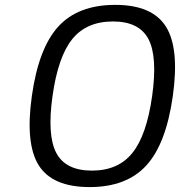

<svg xmlns="http://www.w3.org/2000/svg" viewBox="-20 -740 733 780"><path d="M448.2 -720.2Q598.1 -720.2 653.8 -632.3Q709.5 -544.4 682.1 -350.1Q654.8 -155.8 574.5 -67.9Q494.1 20 344.2 20Q193.4 20 137.7 -67.9Q82 -155.8 109.4 -350.1Q136.7 -544.4 217 -632.3Q297.4 -720.2 448.2 -720.2ZM353.5 -46.9Q460 -46.9 517.8 -118.7Q575.7 -190.4 598.1 -350.1Q620.6 -509.8 583 -581.3Q545.4 -652.8 439 -652.8Q331.5 -652.8 273.7 -581.3Q215.8 -509.8 193.4 -350.1Q170.9 -190.4 208.7 -118.7Q246.6 -46.9 353.5 -46.9Z"/></svg>

Font: Fivo Sans
Style: Italic
Weight: 400
Designer: Alexander Slobzheninov
Foundry: Alexander Slobzheninov
Version: 1.0